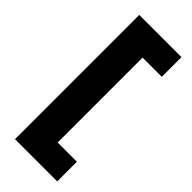

<svg xmlns="http://www.w3.org/2000/svg" viewBox="-348 -947 1228 1228"><g transform="rotate(45 266.5 -333.0)"><path d="M477 -895V-717H303V51H477V229H95V-895Z"/></g></svg>

Font: Poppins Black A&M
Style: Regular
Weight: 900
Designer: Ninad Kale (Devanagari), Jonny Pinhorn (Latin)
Foundry: Indian Type Foundry
Version: 4.004